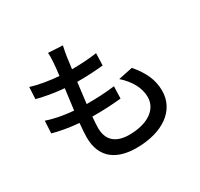

<svg xmlns="http://www.w3.org/2000/svg" viewBox="-173 -1019 1347 1292"><g transform="rotate(-30 500.0 -373.0)"><path d="M454 -793 342 -799C344 -779 344 -760 341 -720C339 -694 336 -662 331 -626C257 -632 179 -644 118 -664L113 -572C174 -556 249 -543 321 -537C314 -484 307 -428 300 -375C232 -381 160 -392 95 -415L90 -319C147 -303 217 -291 290 -285C286 -240 283 -202 283 -176C283 -10 394 53 539 53C746 53 880 -45 880 -195C880 -281 847 -351 780 -430L669 -407C739 -345 775 -275 775 -207C775 -113 687 -48 541 -48C434 -48 381 -101 381 -192C381 -213 383 -244 386 -279C399 -279 411 -279 424 -279C489 -279 550 -283 611 -289L614 -383C546 -374 474 -371 409 -371C404 -371 400 -371 395 -371C401 -423 408 -480 415 -532H417C499 -532 556 -536 618 -542L621 -636C568 -628 501 -623 427 -623C432 -661 436 -692 439 -714C443 -738 447 -762 454 -793Z"/></g></svg>

Font: Source Han Sans JP Medium
Style: Regular
Weight: 500
Designer: Ryoko NISHIZUKA 西塚涼子 (kana, bopomofo & ideographs); Paul D. Hunt (Latin, Greek & Cyrillic); Sandoll Communications 산돌커뮤니
Foundry: Adobe
Version: Version 2.002;hotconv 1.0.116;makeotfexe 2.5.65601